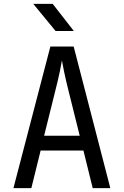

<svg xmlns="http://www.w3.org/2000/svg" viewBox="-20 -970 639 990"><path d="M266.6 -810.1 151.4 -950.2H251.5L360.8 -810.1ZM49.3 0 239.7 -730H359.9L548.8 0H458L410.2 -193.8H189.5L141.6 0ZM207.5 -270H391.1L335 -495.1Q318.8 -559.1 310.1 -602.1Q301.3 -645 299.3 -658.2Q297.4 -645 288.6 -602.1Q279.8 -559.1 263.7 -496.1Z"/></svg>

Font: UDEV Gothic 35
Style: Regular
Weight: 400
Version: v2.1.0; ttfautohint (v1.8.4.7-5d5b-dirty) -l 6 -r 45 -G 200 